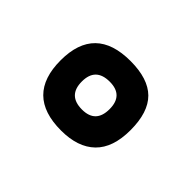

<svg xmlns="http://www.w3.org/2000/svg" viewBox="-67 -826 550 550"><g transform="rotate(45 208.0 -551.0)"><path d="M262.2 -551.8Q262.2 -607.9 207 -607.9Q149.9 -607.9 149.9 -551.8Q149.9 -495.1 207 -495.1Q262.2 -495.1 262.2 -551.8ZM347.2 -551.8Q347.2 -480.5 311 -445.3Q274.9 -410.2 207 -410.2Q64 -410.2 64 -551.8Q64 -691.9 207 -691.9Q278.8 -691.9 313 -658Q347.2 -624 347.2 -551.8Z"/></g></svg>

Font: Concert One
Style: Regular
Weight: 400
Designer: Johan Kallas, Mihkel Virkus
Foundry: Johan Kallas, Mihkel Virkus
Version: Version 1.003